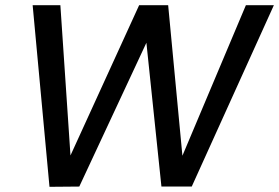

<svg xmlns="http://www.w3.org/2000/svg" viewBox="-20 -720 1077 741"><path d="M171 1 106 -700H213L252 -120L517 -700H629L684 -119L929 -700H1037L720 0H603L545 -555L286 0Z"/></svg>

Font: DM Sans 20pt Medium
Style: Italic
Weight: 500
Italic angle: -10°
Version: Version 4.004;gftools[0.9.30]